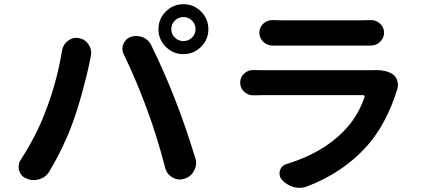

<svg xmlns="http://www.w3.org/2000/svg" viewBox="-20 -859 2040 920"><path d="M800.8 -718.8Q800.8 -695.3 817.9 -678.7Q835 -662.1 858.9 -662.1Q882.8 -662.1 899.9 -678.7Q917 -695.3 917 -718.8Q917 -743.2 899.9 -760.3Q882.8 -777.3 858.9 -777.3Q835 -777.3 817.9 -760.3Q800.8 -743.2 800.8 -718.8ZM739.3 -718.8Q739.3 -768.6 774.4 -803.7Q809.6 -838.9 858.9 -838.9Q908.2 -838.9 943.4 -803.7Q978.5 -768.6 978.5 -718.8Q978.5 -669.9 943.4 -634.8Q908.2 -599.6 858.9 -599.6Q809.6 -599.6 774.4 -634.8Q739.3 -669.9 739.3 -718.8ZM192.4 -310.5Q252 -460 277.3 -617.2Q282.2 -646.5 306.6 -664.1Q324.2 -677.7 345.7 -677.7Q352.5 -677.7 360.4 -675.8Q389.6 -669.9 405.3 -644.5Q417 -626 417 -605.5Q417 -597.7 415 -588.9Q411.1 -572.3 409.2 -560.5Q397.5 -502 373 -413.1Q348.6 -324.2 324.2 -259.8Q282.2 -147.5 216.8 -38.1Q200.2 -9.8 168 0Q155.3 3.9 141.6 3.9Q123 3.9 106.4 -3.9Q79.1 -14.6 71.3 -43Q69.3 -51.8 69.3 -60.5Q69.3 -79.1 80.1 -94.7Q150.4 -203.1 192.4 -310.5ZM685.5 -332Q637.7 -463.9 573.2 -598.6Q566.4 -612.3 566.4 -625Q566.4 -636.7 571.3 -648.4Q582 -673.8 607.4 -682.6Q620.1 -686.5 632.8 -686.5Q648.4 -686.5 664.1 -680.7Q692.4 -668.9 705.1 -641.6Q774.4 -499 821.3 -376Q864.3 -267.6 916 -101.6Q919.9 -89.8 919.9 -78.1Q919.9 -59.6 910.2 -42Q895.5 -12.7 864.3 -2.9Q852.5 1 840.8 1Q823.2 1 806.6 -8.8Q779.3 -24.4 771.5 -54.7Q731.4 -209 685.5 -332Z M1763.7 -522.5Q1772.5 -523.4 1780.3 -523.4Q1829.1 -523.4 1859.4 -504.9Q1877.9 -493.2 1883.8 -471.7Q1886.7 -460.9 1886.7 -451.2Q1886.7 -440.4 1882.8 -428.7Q1830.1 -261.7 1737.3 -158.2Q1622.1 -30.3 1451.2 34.2Q1433.6 41 1415 41Q1400.4 41 1385.7 37.1Q1353.5 27.3 1330.1 2Q1319.3 -11.7 1319.3 -27.3Q1319.3 -34.2 1321.3 -42Q1329.1 -66.4 1353.5 -73.2Q1524.4 -125 1627 -230.5Q1694.3 -298.8 1726.6 -393.6Q1728.5 -397.5 1726.1 -400.4Q1723.6 -403.3 1720.7 -403.3H1247.1Q1223.6 -403.3 1196.3 -402.3Q1194.3 -402.3 1193.4 -402.3Q1168.9 -402.3 1150.4 -418.9Q1130.9 -436.5 1130.9 -462.9Q1130.9 -489.3 1150.4 -506.8Q1168 -523.4 1192.4 -523.4Q1194.3 -523.4 1196.3 -523.4Q1227.5 -522.5 1247.1 -522.5H1742.2Q1752.9 -522.5 1763.7 -522.5ZM1287.1 -640.6Q1287.1 -640.6 1286.1 -640.6Q1260.7 -640.6 1242.2 -658.2Q1222.7 -676.8 1222.7 -702.1Q1222.7 -728.5 1242.2 -746.1Q1260.7 -762.7 1285.2 -762.7Q1286.1 -762.7 1287.1 -762.7Q1305.7 -761.7 1327.1 -761.7H1711.9Q1734.4 -761.7 1755.9 -762.7Q1756.8 -762.7 1757.8 -762.7Q1782.2 -762.7 1800.8 -746.1Q1820.3 -728.5 1820.3 -702.1Q1820.3 -676.8 1800.8 -658.2Q1782.2 -640.6 1756.8 -640.6Q1755.9 -640.6 1755.9 -640.6Q1732.4 -640.6 1710 -640.6H1327.1Q1308.6 -640.6 1287.1 -640.6Z"/></svg>

Font: Gen Jyuu GothicX Bold
Style: Bold
Weight: 700
Designer: Ryoko NISHIZUKA (kana &amp; ideographs); Paul D. Hunt (Latin, Greek &amp; Cyrillic); Wenlong ZHANG (bopomofo); Sandoll C
Version: Version 1.058.20140828